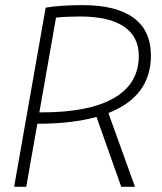

<svg xmlns="http://www.w3.org/2000/svg" viewBox="-20 -723 626 743"><path d="M34.7 0 156.7 -693.4Q212.4 -703.1 300.3 -703.1Q430.2 -703.1 497.1 -653.8Q564 -604.5 564 -508.3Q564 -350.1 399.4 -285.6L502.4 0H449.2L353.5 -270.5Q258.8 -244.1 124.5 -244.1L81.5 0ZM132.3 -288.1H139.6Q325.7 -288.1 421.4 -343.8Q517.1 -399.4 517.1 -506.8Q517.1 -581.5 459.2 -620.4Q401.4 -659.2 289.1 -659.2Q237.3 -659.2 196.8 -654.8Z"/></svg>

Font: CaskaydiaCove NFP ExtraLight
Style: Italic
Weight: 200
Italic angle: -10°
Designer: Aaron Bell
Foundry: Saja Typeworks
Version: Version 2111.001; VTT 6.35;Nerd Fonts 3.1.1